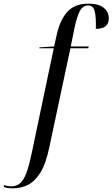

<svg xmlns="http://www.w3.org/2000/svg" viewBox="-155 -790 615 1050"><path d="M-84 240Q-115 240 -135 232L-133 222Q-125 225 -114 227Q-103 229 -93 229Q-65 229 -45 212Q-25 195 -10 154Q5 113 20 40L139 -526H60L61 -531L141 -536L155 -599Q173 -681 213.5 -725.5Q254 -770 328 -770Q384 -770 412 -747.5Q440 -725 440 -690Q440 -632 369 -632Q371 -696 363 -728Q355 -760 328 -760Q297 -760 281 -728.5Q265 -697 252 -635L232 -536H330L328 -526H230L115 14Q96 106 65.5 154.5Q35 203 -3 221.5Q-41 240 -84 240Z"/></svg>

Font: Noto Serif Display Condensed
Style: Italic
Weight: 400
Width: 3
Italic angle: -12°
Designer: Monotype Design Team
Foundry: Monotype Imaging Inc.
Version: Version 2.009